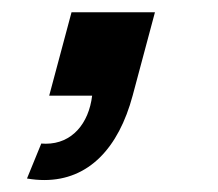

<svg xmlns="http://www.w3.org/2000/svg" viewBox="-20 -156 356 313"><path d="M24 135C33.8 136.7 43.2 137.5 52.3 137.5C124.6 137.5 173.3 85.3 196.2 0L232.6 -136H96.6L60.2 0H130.2C124.7 45.4 97.4 78.3 54.7 78.3C52.3 78.3 49.8 78.2 47.3 78Z"/></svg>

Font: Manrope
Style: ExtraBoldItalic
Weight: 800
Italic angle: -15°
Designer: Mikhail Sharanda
Foundry: Mikhail Sharanda
Version: Version 4.502;hotconv 1.0.109;makeotfexe 2.5.65596